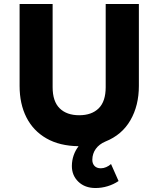

<svg xmlns="http://www.w3.org/2000/svg" viewBox="-20 -720 796 965"><path d="M460 225Q406.8 225 373.9 193.4Q341.1 161.9 341.2 114Q341.5 85.6 350.2 60.6Q359 35.5 374.9 14.8Q279.6 13.6 213.4 -24.4Q147.1 -62.4 112.8 -130.1Q78.5 -197.9 78.5 -288V-700H244.5V-281.8Q244.5 -210.4 279.9 -175.6Q315.2 -140.8 378.2 -140.8Q440.9 -140.8 476.1 -175.6Q511.2 -210.4 511.2 -281.8V-700H678V-288Q678 -189.4 635.4 -115.6Q592.9 -41.9 509.6 -8.6Q478.6 4.6 461.5 28.2Q444.4 51.9 444 83Q443.9 101.9 454.9 113.8Q466 125.8 486.8 125.8Q500.5 125.8 513.9 119.9Q527.4 114.1 538 104.4L575.9 189.9Q550.6 206.9 520.9 215.9Q491.1 225 460 225Z"/></svg>

Font: Geologica Thin
Style: Regular
Weight: 100
Version: Version 1.010;gftools[0.9.28]